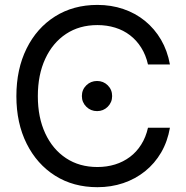

<svg xmlns="http://www.w3.org/2000/svg" viewBox="-20 -759 764 790"><path d="M380.9 11.2Q281.7 11.2 206.8 -36.1Q131.8 -83.5 89.6 -168Q47.4 -252.4 47.4 -363.3Q47.4 -474.6 89.4 -559.3Q131.3 -644 206.5 -691.4Q281.7 -738.8 380.9 -738.8Q437.5 -738.8 487.3 -721.9Q537.1 -705.1 576.7 -672.9Q616.2 -640.6 642.6 -595.5Q668.9 -550.3 679.2 -493.7H588.9Q580.1 -532.7 561 -563Q542 -593.3 514.9 -614Q487.8 -634.8 453.6 -645.3Q419.4 -655.8 380.9 -655.8Q306.6 -655.8 251.7 -619.4Q196.8 -583 166.3 -517.3Q135.7 -451.7 135.7 -363.3Q135.7 -275.4 166.3 -210Q196.8 -144.5 251.7 -108.2Q306.6 -71.8 380.9 -71.8Q419.4 -71.8 453.4 -82.3Q487.3 -92.8 514.6 -113.3Q542 -133.8 561 -164.1Q580.1 -194.3 588.9 -233.4H679.2Q669.4 -176.8 643.1 -131.6Q616.7 -86.4 576.9 -54.4Q537.1 -22.5 487.3 -5.6Q437.5 11.2 380.9 11.2ZM379.4 -301.8Q353.5 -301.8 335.2 -319.8Q316.9 -337.9 316.9 -363.8Q316.9 -390.1 335.2 -408Q353.5 -425.8 379.4 -425.8Q405.3 -425.8 423.3 -408Q441.4 -390.1 441.4 -363.8Q441.4 -337.9 423.3 -319.8Q405.3 -301.8 379.4 -301.8Z"/></svg>

Font: Inter 28pt
Style: Regular
Weight: 400
Designer: Rasmus Andersson
Foundry: rsms
Version: Version 4.001;git-66647c0bb